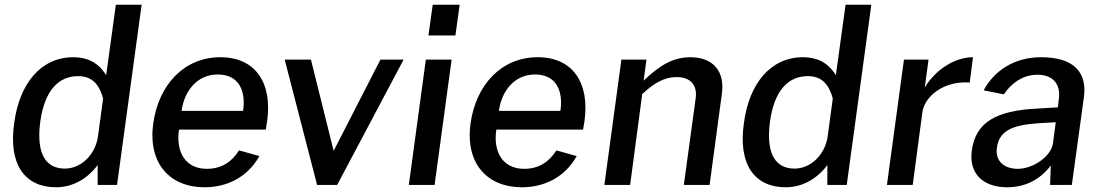

<svg xmlns="http://www.w3.org/2000/svg" viewBox="-20 -782 4651 812"><path d="M217 10C310 10 369 -51 393 -84V0H475L579 -762H470L429 -464C394 -520 347 -540 290 -540C154 -540 62 -430 40 -261C15 -88 84 10 217 10ZM254 -69C179 -69 132 -124 150 -265C168 -401 229 -460 310 -460C363 -460 398 -433 416 -365L394 -203C383 -130 325 -69 254 -69Z M1104 -234 1110 -271C1132 -431 1061 -540 912 -540C759 -540 651 -424 628 -260C605 -91 698 10 845 10C942 10 1028 -34 1077 -122L991 -146C961 -98 917 -68 855 -68C764 -68 723 -139 737 -234ZM748 -313C758 -391 809 -467 901 -467C988 -467 1021 -401 1008 -313Z M1589 -530 1391 -144 1295 -530H1184L1321 0H1406L1687 -530Z M1781 -530 1709 0H1818L1890 -530ZM1810 -762 1792 -632H1906L1924 -762Z M2446 -234 2452 -271C2474 -431 2403 -540 2254 -540C2101 -540 1993 -424 1970 -260C1947 -91 2040 10 2187 10C2284 10 2370 -34 2419 -122L2333 -146C2303 -98 2259 -68 2197 -68C2106 -68 2065 -139 2079 -234ZM2090 -313C2100 -391 2151 -467 2243 -467C2330 -467 2363 -401 2350 -313Z M2645 0 2696 -384C2746 -431 2790 -456 2841 -456C2901 -456 2930 -422 2922 -365L2872 0H2981L3033 -386C3046 -479 2997 -540 2900 -540C2827 -540 2770 -506 2702 -441L2714 -530H2608L2536 0Z M3303 10C3396 10 3455 -51 3479 -84V0H3561L3665 -762H3556L3515 -464C3480 -520 3433 -540 3376 -540C3240 -540 3148 -430 3126 -261C3101 -88 3170 10 3303 10ZM3340 -69C3265 -69 3218 -124 3236 -265C3254 -401 3315 -460 3396 -460C3449 -460 3484 -433 3502 -365L3480 -203C3469 -130 3411 -69 3340 -69Z M3840 0 3881 -308C3890 -372 3968 -441 4081 -433L4095 -540C4015 -540 3934 -484 3891 -412L3907 -530H3803L3731 0Z M4239 10C4313 10 4377 -20 4424 -82L4421 0H4513L4564 -371C4578 -474 4524 -540 4383 -540C4271 -540 4185 -484 4140 -400L4225 -383C4266 -441 4316 -466 4367 -466C4433 -466 4467 -426 4458 -363L4454 -328L4370 -323C4190 -315 4106 -263 4090 -146C4076 -47 4139 10 4239 10ZM4285 -68C4226 -68 4188 -101 4196 -157C4206 -234 4270 -254 4375 -261L4445 -265L4433 -175C4425 -120 4348 -68 4285 -68Z"/></svg>

Font: Cheyenne Sans Medium
Style: Italic
Weight: 500
Italic angle: -8.13011°
Designer: The Public Sans project authors (U.S. Web Design System), Libre Franklin designed by Pablo Impallari and Rodrigo Fuenzal
Foundry: The Cheyenne Sans Project Authors
Version: Version 2.007